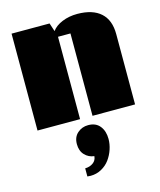

<svg xmlns="http://www.w3.org/2000/svg" viewBox="-143 -749 1013 1215"><g transform="rotate(-15 363.5 -142.0)"><path d="M46.9 0ZM265.1 147.5Q265.1 101.6 294.7 75.7Q324.2 49.8 364.7 49.8Q415 49.8 441.2 83Q467.3 116.2 467.3 167Q467.3 201.2 455.8 235.6Q444.3 270 423.3 298.8Q402.3 327.6 369.4 345.7Q336.4 363.8 297.9 363.8Q287.1 363.8 276.4 362.3V309.1Q307.1 308.6 328.9 292.7Q350.6 276.9 352.5 249.5Q315.9 245.6 290.5 219Q265.1 192.4 265.1 147.5ZM480.5 -647.9Q580.6 -647.5 633.3 -600.1Q686 -552.7 686 -460.9V0H407.2V-539.6H325.7V0H46.9V-634.8H295.9L314 -580.1Q335.9 -610.8 380.9 -629.4Q425.8 -647.9 480.5 -647.9Z"/></g></svg>

Font: Coda ExtraBold
Style: Regular
Weight: 800
Version: Version 2.001; ttfautohint (v0.8) -r 50 -G 200 -x